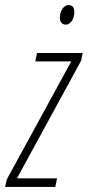

<svg xmlns="http://www.w3.org/2000/svg" viewBox="-54 -737 346 757"><path d="M205 -640C228 -640 239 -668 239 -689C239 -708 231 -717 217 -717C194 -717 182 -689 182 -667C182 -650 191 -640 205 -640ZM-34 0H164L171 -34H13L266 -498L272 -528H92L85 -495H227L-27 -30Z"/></svg>

Font: Noto Sans ExtraCondensed ExtraLight
Style: Italic
Weight: 200
Width: 2
Italic angle: -12°
Designer: Monotype Design Team
Foundry: Monotype Imaging Inc.
Version: Version 2.013